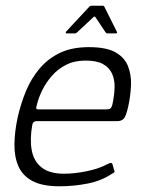

<svg xmlns="http://www.w3.org/2000/svg" viewBox="-20 -647 498 672"><path d="M42 -237Q53 -285 71 -328.5Q89 -372 118.5 -407Q148 -442 190 -462Q232 -482 291 -482Q352 -482 384 -464Q416 -446 428 -415.5Q440 -385 438.5 -348.5Q437 -312 429 -275Q421 -239 412.5 -231Q404 -223 391 -223H107Q105 -223 100 -221Q95 -219 93 -210Q84 -160 91 -121.5Q98 -83 125.5 -61Q153 -39 204 -39Q240 -39 282.5 -47.5Q325 -56 355 -72Q360 -75 366 -76.5Q372 -78 374 -71L380 -50Q382 -46 380 -44Q378 -42 372 -39Q335 -14 286.5 -4.5Q238 5 188 5Q128 5 93.5 -13.5Q59 -32 44.5 -65Q30 -98 30.5 -142Q31 -186 42 -237ZM374 -284Q380 -313 381 -340Q382 -367 372.5 -388.5Q363 -410 341 -422.5Q319 -435 280 -435Q241 -435 212 -420.5Q183 -406 162 -382Q141 -358 128 -331.5Q115 -305 109 -280Q106 -271 107 -267.5Q108 -264 116 -264Q175 -264 233.5 -264Q292 -264 352 -264Q362 -264 366.5 -267.5Q371 -271 374 -284ZM213 -530Q210 -530 210 -532Q210 -534 211 -536L293 -624Q296 -627 300 -627H339Q344 -627 345 -624L389 -536Q391 -534 389.5 -532Q388 -530 385 -530H356Q352 -530 350 -533L314 -587Q311 -591 307 -587L249 -533Q246 -530 242 -530Z"/></svg>

Font: Glory Thin Light
Style: Italic
Weight: 300
Italic angle: -12°
Version: Version 1.011